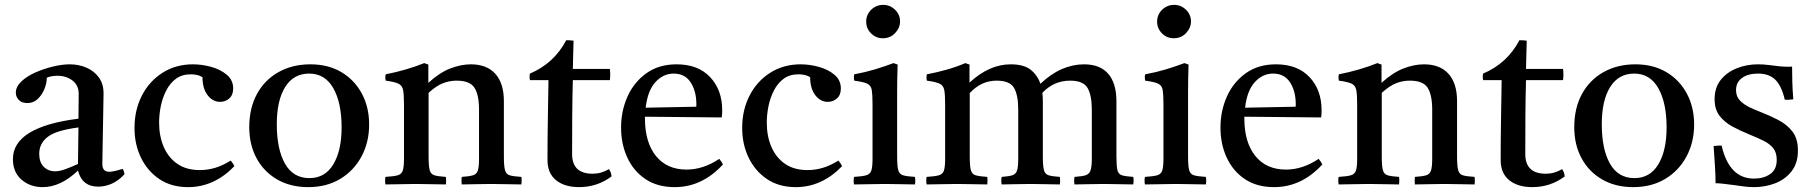

<svg xmlns="http://www.w3.org/2000/svg" viewBox="-20 -756 7437 788"><path d="M383 10Q317 10 300 -56Q229 12 155 12Q104 12 68.5 -18.5Q33 -49 33 -103Q33 -235 302 -269Q302 -293 302.5 -318Q303 -343 303 -371Q303 -406 277.5 -425.5Q252 -445 216 -445Q190 -445 172 -437Q172 -414 162 -390Q152 -366 134.5 -349.5Q117 -333 92 -333Q70 -333 57.5 -345.5Q45 -358 45 -376Q45 -400 67.5 -421.5Q90 -443 125 -458.5Q160 -474 198 -483Q236 -492 266 -492Q303 -492 334.5 -478.5Q366 -465 385.5 -438.5Q405 -412 405 -373Q405 -349 404 -310.5Q403 -272 402.5 -228.5Q402 -185 401 -146Q400 -107 400 -83Q400 -51 428 -51Q446 -51 483 -63Q487 -58 488.5 -52Q490 -46 491 -41Q466 -14 438.5 -2Q411 10 383 10ZM300 -83 302 -233Q210 -221 175.5 -194Q141 -167 141 -125Q141 -90 159.5 -71.5Q178 -53 206 -53Q224 -53 246.5 -61Q269 -69 300 -83Z M927 -97Q937 -85 942 -74Q859 12 752 12Q683 12 634 -21Q585 -54 558.5 -109Q532 -164 532 -231Q532 -304 562 -363Q592 -422 646.5 -457Q701 -492 772 -492Q809 -492 847 -481.5Q885 -471 911 -449Q937 -427 937 -393Q937 -366 921 -352Q905 -338 883 -338Q853 -338 832 -365.5Q811 -393 811 -439Q793 -451 763 -451Q727 -451 702.5 -433Q678 -415 662.5 -385Q647 -355 640 -320.5Q633 -286 633 -253Q633 -197 652 -153Q671 -109 708 -83.5Q745 -58 800 -58Q832 -58 862.5 -67Q893 -76 927 -97Z M1245 12Q1172 12 1117.5 -19.5Q1063 -51 1033 -106.5Q1003 -162 1003 -234Q1003 -312 1034.5 -370Q1066 -428 1123 -460Q1180 -492 1254 -492Q1327 -492 1381 -460Q1435 -428 1465 -372Q1495 -316 1495 -245Q1495 -172 1463.5 -113.5Q1432 -55 1376 -21.5Q1320 12 1245 12ZM1116 -246Q1116 -144 1149.5 -84.5Q1183 -25 1250 -25Q1314 -25 1348 -81.5Q1382 -138 1382 -233Q1382 -334 1348 -394Q1314 -454 1249 -454Q1185 -454 1150.5 -399Q1116 -344 1116 -246Z M1875 1Q1873 -15 1875 -30Q1906 -32 1921 -36.5Q1936 -41 1941 -56Q1946 -71 1946 -104V-306Q1946 -366 1927.5 -395.5Q1909 -425 1854 -425Q1825 -425 1798 -414.5Q1771 -404 1739 -375V-114Q1739 -75 1743.5 -58Q1748 -41 1763 -36.5Q1778 -32 1810 -30Q1812 -15 1810 1Q1782 1 1751.5 0Q1721 -1 1686 -1Q1654 -1 1623 0Q1592 1 1562 1Q1559 -15 1562 -30Q1596 -32 1612 -36.5Q1628 -41 1633 -56Q1638 -71 1638 -104V-328Q1638 -367 1634.5 -386Q1631 -405 1615.5 -412.5Q1600 -420 1563 -425Q1560 -439 1563 -451Q1649 -468 1721 -497L1738 -491V-416Q1784 -458 1828 -475Q1872 -492 1912 -492Q1978 -492 2013 -453Q2048 -414 2048 -341V-114Q2048 -75 2052.5 -58Q2057 -41 2072 -36.5Q2087 -32 2120 -30Q2122 -15 2120 1Q2090 1 2061.5 0Q2033 -1 1995 -1Q1958 -1 1930.5 0Q1903 1 1875 1Z M2357 12Q2297 12 2262 -16.5Q2227 -45 2227 -99Q2227 -187 2228.5 -269Q2230 -351 2231 -427H2155Q2152 -442 2155 -454Q2254 -496 2304 -591Q2312 -591 2320 -590.5Q2328 -590 2334 -589Q2333 -563 2332.5 -534Q2332 -505 2331 -473H2483Q2486 -451 2483 -427H2331Q2329 -357 2328.5 -279.5Q2328 -202 2328 -124Q2328 -43 2412 -43Q2448 -43 2479 -62Q2488 -50 2490 -32Q2431 12 2357 12Z M2749 12Q2678 12 2629 -21Q2580 -54 2554.5 -109.5Q2529 -165 2529 -232Q2529 -301 2555.5 -360Q2582 -419 2633 -455.5Q2684 -492 2757 -492Q2845 -492 2894.5 -439.5Q2944 -387 2944 -304Q2944 -294 2943.5 -286.5Q2943 -279 2942 -274L2627 -277Q2627 -273 2627 -270Q2627 -172 2672 -116Q2717 -60 2798 -60Q2866 -60 2932 -104Q2942 -92 2947 -81Q2862 12 2749 12ZM2630 -314 2837 -318Q2838 -320 2838 -323.5Q2838 -327 2838 -328Q2838 -382 2814.5 -418Q2791 -454 2745 -454Q2702 -454 2670 -419Q2638 -384 2630 -314Z M3421 -97Q3431 -85 3436 -74Q3353 12 3246 12Q3177 12 3128 -21Q3079 -54 3052.5 -109Q3026 -164 3026 -231Q3026 -304 3056 -363Q3086 -422 3140.5 -457Q3195 -492 3266 -492Q3303 -492 3341 -481.5Q3379 -471 3405 -449Q3431 -427 3431 -393Q3431 -366 3415 -352Q3399 -338 3377 -338Q3347 -338 3326 -365.5Q3305 -393 3305 -439Q3287 -451 3257 -451Q3221 -451 3196.5 -433Q3172 -415 3156.5 -385Q3141 -355 3134 -320.5Q3127 -286 3127 -253Q3127 -197 3146 -153Q3165 -109 3202 -83.5Q3239 -58 3294 -58Q3326 -58 3356.5 -67Q3387 -76 3421 -97Z M3735 1Q3707 1 3677 0Q3647 -1 3612 -1Q3580 -1 3547.5 0Q3515 1 3485 1Q3482 -15 3485 -30Q3519 -32 3535 -36.5Q3551 -41 3556 -56Q3561 -71 3561 -104V-328Q3561 -367 3558 -386Q3555 -405 3539.5 -412.5Q3524 -420 3486 -425Q3483 -439 3486 -451Q3530 -459 3570 -471Q3610 -483 3647 -497L3664 -491Q3663 -460 3662.5 -433Q3662 -406 3662 -382V-114Q3662 -75 3666.5 -58Q3671 -41 3686.5 -36.5Q3702 -32 3735 -30Q3738 -15 3735 1ZM3535 -667Q3535 -696 3555.5 -716Q3576 -736 3605 -736Q3633 -736 3653.5 -716Q3674 -696 3674 -668Q3674 -642 3654 -620.5Q3634 -599 3603 -599Q3575 -599 3555 -619Q3535 -639 3535 -667Z M4390 1Q4387 -15 4390 -30Q4420 -32 4435 -36.5Q4450 -41 4455.5 -56Q4461 -71 4461 -104V-306Q4461 -365 4443.5 -395Q4426 -425 4372 -425Q4305 -425 4258 -375Q4260 -359 4260 -341V-114Q4260 -75 4264.5 -58Q4269 -41 4284 -36.5Q4299 -32 4330 -30Q4332 -15 4330 1Q4302 1 4274 0Q4246 -1 4208 -1Q4171 -1 4143.5 0Q4116 1 4091 1Q4088 -15 4091 -30Q4120 -32 4134.5 -36.5Q4149 -41 4154 -56Q4159 -71 4159 -104V-306Q4159 -365 4142 -395Q4125 -425 4070 -425Q4007 -425 3960 -374V-114Q3960 -75 3964.5 -58Q3969 -41 3984.5 -36.5Q4000 -32 4032 -30Q4034 -15 4032 1Q4004 1 3974.5 0Q3945 -1 3907 -1Q3871 -1 3842 0Q3813 1 3783 1Q3780 -15 3783 -30Q3817 -32 3833 -36.5Q3849 -41 3854 -56Q3859 -71 3859 -104V-328Q3859 -367 3855.5 -386Q3852 -405 3836.5 -412.5Q3821 -420 3784 -425Q3781 -439 3784 -451Q3826 -459 3865 -470Q3904 -481 3942 -497L3959 -491V-417Q4040 -492 4128 -492Q4183 -492 4211 -469Q4239 -446 4250 -412Q4293 -453 4338 -472.5Q4383 -492 4429 -492Q4495 -492 4528.5 -453Q4562 -414 4562 -341V-114Q4562 -75 4566 -58Q4570 -41 4585 -36.5Q4600 -32 4631 -30Q4634 -15 4631 1Q4603 1 4575 0Q4547 -1 4510 -1Q4472 -1 4443.5 0Q4415 1 4390 1Z M4929 1Q4901 1 4871 0Q4841 -1 4806 -1Q4774 -1 4741.5 0Q4709 1 4679 1Q4676 -15 4679 -30Q4713 -32 4729 -36.5Q4745 -41 4750 -56Q4755 -71 4755 -104V-328Q4755 -367 4752 -386Q4749 -405 4733.5 -412.5Q4718 -420 4680 -425Q4677 -439 4680 -451Q4724 -459 4764 -471Q4804 -483 4841 -497L4858 -491Q4857 -460 4856.5 -433Q4856 -406 4856 -382V-114Q4856 -75 4860.5 -58Q4865 -41 4880.5 -36.5Q4896 -32 4929 -30Q4932 -15 4929 1ZM4729 -667Q4729 -696 4749.5 -716Q4770 -736 4799 -736Q4827 -736 4847.5 -716Q4868 -696 4868 -668Q4868 -642 4848 -620.5Q4828 -599 4797 -599Q4769 -599 4749 -619Q4729 -639 4729 -667Z M5209 12Q5138 12 5089 -21Q5040 -54 5014.5 -109.5Q4989 -165 4989 -232Q4989 -301 5015.5 -360Q5042 -419 5093 -455.5Q5144 -492 5217 -492Q5305 -492 5354.5 -439.5Q5404 -387 5404 -304Q5404 -294 5403.5 -286.5Q5403 -279 5402 -274L5087 -277Q5087 -273 5087 -270Q5087 -172 5132 -116Q5177 -60 5258 -60Q5326 -60 5392 -104Q5402 -92 5407 -81Q5322 12 5209 12ZM5090 -314 5297 -318Q5298 -320 5298 -323.5Q5298 -327 5298 -328Q5298 -382 5274.5 -418Q5251 -454 5205 -454Q5162 -454 5130 -419Q5098 -384 5090 -314Z M5787 1Q5785 -15 5787 -30Q5818 -32 5833 -36.5Q5848 -41 5853 -56Q5858 -71 5858 -104V-306Q5858 -366 5839.5 -395.5Q5821 -425 5766 -425Q5737 -425 5710 -414.5Q5683 -404 5651 -375V-114Q5651 -75 5655.5 -58Q5660 -41 5675 -36.5Q5690 -32 5722 -30Q5724 -15 5722 1Q5694 1 5663.5 0Q5633 -1 5598 -1Q5566 -1 5535 0Q5504 1 5474 1Q5471 -15 5474 -30Q5508 -32 5524 -36.5Q5540 -41 5545 -56Q5550 -71 5550 -104V-328Q5550 -367 5546.5 -386Q5543 -405 5527.5 -412.5Q5512 -420 5475 -425Q5472 -439 5475 -451Q5561 -468 5633 -497L5650 -491V-416Q5696 -458 5740 -475Q5784 -492 5824 -492Q5890 -492 5925 -453Q5960 -414 5960 -341V-114Q5960 -75 5964.5 -58Q5969 -41 5984 -36.5Q5999 -32 6032 -30Q6034 -15 6032 1Q6002 1 5973.5 0Q5945 -1 5907 -1Q5870 -1 5842.5 0Q5815 1 5787 1Z M6269 12Q6209 12 6174 -16.5Q6139 -45 6139 -99Q6139 -187 6140.5 -269Q6142 -351 6143 -427H6067Q6064 -442 6067 -454Q6166 -496 6216 -591Q6224 -591 6232 -590.5Q6240 -590 6246 -589Q6245 -563 6244.5 -534Q6244 -505 6243 -473H6395Q6398 -451 6395 -427H6243Q6241 -357 6240.5 -279.5Q6240 -202 6240 -124Q6240 -43 6324 -43Q6360 -43 6391 -62Q6400 -50 6402 -32Q6343 12 6269 12Z M6683 12Q6610 12 6555.5 -19.5Q6501 -51 6471 -106.5Q6441 -162 6441 -234Q6441 -312 6472.5 -370Q6504 -428 6561 -460Q6618 -492 6692 -492Q6765 -492 6819 -460Q6873 -428 6903 -372Q6933 -316 6933 -245Q6933 -172 6901.5 -113.5Q6870 -55 6814 -21.5Q6758 12 6683 12ZM6554 -246Q6554 -144 6587.5 -84.5Q6621 -25 6688 -25Q6752 -25 6786 -81.5Q6820 -138 6820 -233Q6820 -334 6786 -394Q6752 -454 6687 -454Q6623 -454 6588.5 -399Q6554 -344 6554 -246Z M7046 -158Q7061 -92 7094 -57.5Q7127 -23 7179 -23Q7218 -23 7245 -41.5Q7272 -60 7272 -100Q7272 -130 7257.5 -148Q7243 -166 7217.5 -178.5Q7192 -191 7160 -204Q7123 -219 7090.5 -236.5Q7058 -254 7037.5 -280.5Q7017 -307 7017 -349Q7017 -397 7042.5 -428.5Q7068 -460 7108.5 -476Q7149 -492 7195 -492Q7218 -492 7241 -489Q7264 -486 7266 -486Q7286 -483 7303 -482.5Q7320 -482 7321 -482Q7322 -482 7325.5 -482Q7329 -482 7335 -483Q7335 -451 7336 -418Q7337 -385 7340 -348Q7339 -348 7336 -348Q7327 -347 7319.5 -346.5Q7312 -346 7305 -347Q7292 -403 7266.5 -428.5Q7241 -454 7195 -454Q7154 -454 7129.5 -436Q7105 -418 7105 -386Q7105 -360 7121 -343.5Q7137 -327 7160 -316Q7183 -305 7204 -297Q7243 -282 7278.5 -263.5Q7314 -245 7336.5 -216Q7359 -187 7359 -138Q7359 -86 7332.5 -52.5Q7306 -19 7265 -3.5Q7224 12 7179 12Q7153 12 7127.5 8Q7102 4 7100 4Q7098 4 7083.5 2Q7069 0 7051.5 -2Q7034 -4 7021 -4Q7021 -35 7018.5 -73Q7016 -111 7013 -157Q7015 -157 7018 -157Q7027 -158 7033.5 -158.5Q7040 -159 7046 -158Z"/></svg>

Font: Tiro Tamil
Style: Regular
Weight: 400
Designer: Tamil: Fernando Mello & Fiona Ross. Latin: John Hudson.
Foundry: Tiro Typeworks Ltd.
Version: Version 1.52